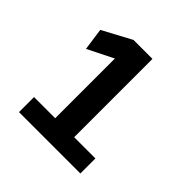

<svg xmlns="http://www.w3.org/2000/svg" viewBox="-132 -900 674 674"><g transform="rotate(45 205.0 -563.5)"><path d="M54.2 -332V-406.7H159.2V-703.1L63.5 -655.3L51.8 -737.8L159.2 -795.4H253.4V-406.7H358.9V-332Z"/></g></svg>

Font: Andika New Basic
Style: Bold
Weight: 700
Designer: Victor Gaultney, Annie Olsen, Pablo Ugerman
Foundry: SIL International
Version: Version 5.500; ttfautohint (v1.8.3)